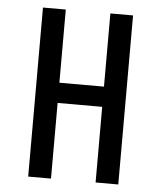

<svg xmlns="http://www.w3.org/2000/svg" viewBox="-50 -714 637 758"><g transform="rotate(5 268.5 -335.0)"><path d="M446.8 0H356.9V-299.8H180.2V0H89.8V-669.9H180.2V-379.9H356.9V-669.9H446.8Z"/></g></svg>

Font: Unica One
Style: Bold
Weight: 400
Designer: Eduardo Rodriguez Tunni
Foundry: Eduardo Rodriguez Tunni
Version: Version 1.001